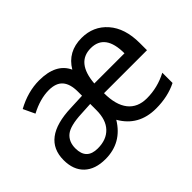

<svg xmlns="http://www.w3.org/2000/svg" viewBox="-103 -788 1037 1037"><g transform="rotate(-45 416.0 -269.5)"><path d="M363.3 -324.2V-355.5Q363.3 -414.1 337.9 -443.4Q312.5 -472.7 257.8 -472.7Q191.4 -472.7 117.2 -433.6L85.9 -500Q171.9 -546.9 257.8 -546.9Q386.7 -546.9 425.8 -460.9Q476.6 -546.9 582 -546.9Q671.9 -546.9 728.5 -482.4Q785.2 -418 785.2 -304.7V-250H457Q457 -160.2 494.1 -113.3Q531.2 -66.4 601.6 -66.4Q683.6 -66.4 757.8 -105.5V-27.3Q687.5 7.8 597.7 7.8Q464.8 7.8 402.3 -101.6Q335.9 7.8 210.9 7.8Q132.8 7.8 89.8 -33.2Q46.9 -74.2 46.9 -148.4Q46.9 -312.5 273.4 -320.3ZM457 -324.2H687.5Q687.5 -398.4 660.2 -435.5Q632.8 -472.7 578.1 -472.7Q468.8 -472.7 457 -324.2ZM363.3 -261.7 293 -257.8Q203.1 -253.9 169.9 -226.6Q136.7 -199.2 136.7 -148.4Q136.7 -105.5 158.2 -84Q179.7 -62.5 222.7 -62.5Q289.1 -62.5 326.2 -101.6Q363.3 -140.6 363.3 -214.8Z"/></g></svg>

Font: Droid Sans Fallback
Style: Regular
Weight: 400
Designer: Steve Matteson
Foundry: Ascender Corporation
Version: 3.00 (Khmer version)